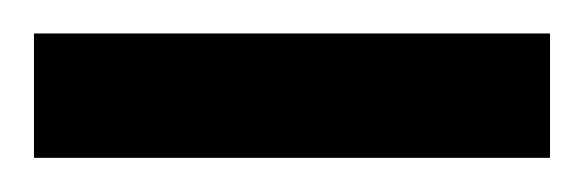

<svg xmlns="http://www.w3.org/2000/svg" viewBox="-20 -547 344 113"><path d="M0 -454.1V-527.3H303.7V-454.1Z"/></svg>

Font: Harmattan
Style: Bold
Weight: 700
Designer: George W. Nuss III and SIL International
Foundry: SIL International
Version: Version 4.000